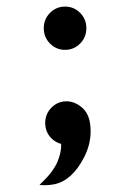

<svg xmlns="http://www.w3.org/2000/svg" viewBox="-20 -418 388 572"><path d="M97.7 132.8Q97.7 132.8 102.5 127.9Q138.2 94.7 151.4 63.5Q160.6 41 162.1 21V10.7Q146 6.8 133.3 -5.9Q114.7 -24.4 114.7 -51.8Q114.7 -78.6 133.3 -97.4Q151.9 -116.2 178.2 -116.2Q201.7 -116.2 223.1 -98.6Q244.1 -81.5 248.5 -48.8Q250 -37.6 250 -26.9Q250 12.2 231 49.8Q195.3 119.6 142.1 130.9Q127.9 133.8 114.3 133.8Q106.4 133.8 97.7 132.8ZM128.9 -288.3Q110.4 -307.1 110.4 -334Q110.4 -360.8 128.9 -379.6Q147.5 -398.4 173.8 -398.4Q200.2 -398.4 218.8 -379.6Q237.3 -360.8 237.3 -334Q237.3 -307.1 218.8 -288.3Q200.2 -269.5 173.8 -269.5Q147.5 -269.5 128.9 -288.3Z"/></svg>

Font: Modern Antiqua
Style: Regular
Weight: 500
Version: Version 1.0